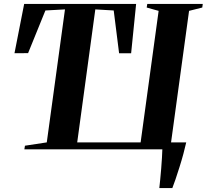

<svg xmlns="http://www.w3.org/2000/svg" viewBox="-20 -763 1056 981"><path d="M794 198Q796 181.5 798.5 155.2Q801 129 803.5 99.5Q806 70 807.5 43.5Q809 17 809.5 0H104.5L107.5 -18.5L219 -35.5L312 -715L212 -709.5L123.5 -491.5L54 -491L103.5 -743H675.5L650 -491H588.5L561 -709.5L467 -715L374.5 -35.5H698.5L790.5 -707.5L729.5 -724.5L732.5 -743H1016L1013.5 -724.5L946 -707.5L854 -35.5H931.5Q926 -10.5 917 23Q908 56.5 897.2 90.5Q886.5 124.5 876.8 153.2Q867 182 860.5 198Z"/></svg>

Font: Merriweather 144pt
Style: Bold Italic
Weight: 700
Italic angle: -7.8°
Version: Version 2.101